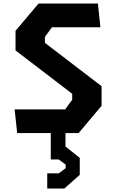

<svg xmlns="http://www.w3.org/2000/svg" viewBox="-20 -750 660 1082"><path d="M62.5 -133.6H347.2L386.9 -188V-221.5L67.5 -465.8V-576.3L197.1 -730H531.7L545.8 -596.4H272.8L233.1 -542V-508.5L552.5 -264.2V-153.7L422.9 0H76.7ZM246.2 226.7H310.8L350.1 197.9V177.4L310.8 148.7H266.2V-24H349V99.7L331.2 72.4H345.2L429.5 139.9V235.4L342.3 312.5H246.2Z"/></svg>

Font: Monaspace Krypton Var ExLight
Style: Regular
Weight: 200
Designer: Riley Cran and the Lettermatic Team
Version: Version 1.200 (Monaspace Krypton Var)